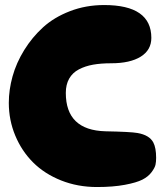

<svg xmlns="http://www.w3.org/2000/svg" viewBox="-20 -755 661 765"><path d="M602.1 -126Q602.1 -110.8 599.6 -98.9Q597.2 -86.9 584 -69.1Q570.8 -51.3 547.4 -39.3Q523.9 -27.3 477.3 -18.6Q430.7 -9.8 366.2 -9.8Q289.6 -9.8 223.4 -36.1Q157.2 -62.5 111.8 -107.9Q66.4 -153.3 40.8 -214.8Q15.1 -276.4 15.1 -345.2Q15.1 -397 30 -450.7Q44.9 -504.4 76.4 -555.4Q107.9 -606.4 151.6 -646.2Q195.3 -686 258.5 -710.4Q321.8 -734.9 395 -734.9Q583 -734.9 583 -604Q583 -555.7 540.8 -529.3Q498.5 -502.9 422.9 -502.9Q382.3 -502.9 350.8 -497.3Q319.3 -491.7 294.2 -478.5Q269 -465.3 255.6 -441.7Q242.2 -418 242.2 -384.8Q242.2 -236.3 399.9 -231.9Q500 -230 527.8 -225.1Q575.2 -216.8 590.8 -187.5Q602.1 -166 602.1 -126Z"/></svg>

Font: Blue Custard
Style: Regular
Weight: 400
Version: Version 01.01